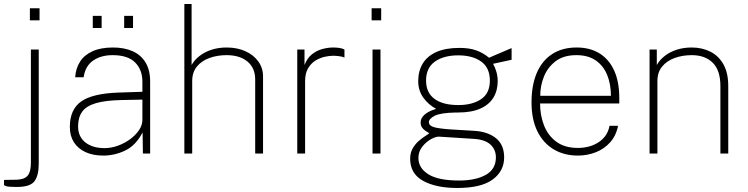

<svg xmlns="http://www.w3.org/2000/svg" viewBox="-50 -763 3718 954"><path d="M142.5 50Q142.5 110 121 138Q99.5 166 33 166Q-11 166 -20.5 161.5Q-30 157 -30 157V131L32 130Q70.5 129 87 110.2Q103.5 91.5 103.5 45V-517H142.5ZM146.5 -722V-662H98.5V-722Z M463 10Q412 10 374.8 -7.2Q337.5 -24.5 317.2 -56.2Q297 -88 297 -132Q297 -219 353.2 -258.8Q409.5 -298.5 538 -303L657.5 -307V-357Q657.5 -416.5 621.2 -452.8Q585 -489 509.5 -489Q452 -489 413 -462.2Q374 -435.5 365.5 -379H323.5Q326.5 -423.5 347.8 -456.8Q369 -490 410 -508.5Q451 -527 511.5 -527Q567 -527 608.5 -508.8Q650 -490.5 673 -453Q696 -415.5 696 -358V0H660L658.5 -105Q625 -40.5 572.5 -15.2Q520 10 463 10ZM469.5 -27Q502 -27 535 -38.8Q568 -50.5 595.8 -70.8Q623.5 -91 640.5 -116Q657.5 -141 657.5 -167V-268L557 -266Q474.5 -264.5 426.8 -250.5Q379 -236.5 358.5 -208.2Q338 -180 338 -135Q338 -84 374 -55.5Q410 -27 469.5 -27ZM567 -624V-684H611V-624ZM411 -624V-684H455V-624Z M866 0V-743H902V-440Q915.5 -464.5 940.5 -484.2Q965.5 -504 1000 -515.5Q1034.5 -527 1076.5 -527Q1128 -527 1168.8 -508.8Q1209.5 -490.5 1233.2 -458Q1257 -425.5 1257 -383V0H1218V-368Q1218 -425 1179.8 -457Q1141.5 -489 1075.5 -489Q1030 -489 991 -475Q952 -461 928.5 -432.5Q905 -404 905 -360V0Z M1427 0V-517H1463V-440Q1476.5 -475 1500.8 -493.8Q1525 -512.5 1553 -519.8Q1581 -527 1605.5 -527Q1621 -527 1636.5 -524.8Q1652 -522.5 1661.5 -517V-477Q1651 -482 1633.8 -484Q1616.5 -486 1605.5 -486Q1587 -486 1563.2 -480.8Q1539.5 -475.5 1517.2 -461.8Q1495 -448 1480.5 -423.2Q1466 -398.5 1466 -360V0Z M1840.5 -517V0H1801V-517ZM1844 -722V-662H1796.5V-722Z M2222 171Q2116.5 171 2052.2 135.5Q1988 100 1988 26Q1988 -3.5 2000.2 -25Q2012.5 -46.5 2029.8 -61.8Q2047 -77 2062.2 -86.5Q2077.5 -96 2083 -101Q2073.5 -107 2063.5 -113.5Q2053.5 -120 2046.8 -129.8Q2040 -139.5 2040 -155Q2040 -176 2059.8 -193.5Q2079.5 -211 2117 -222Q2077 -244 2052.5 -279Q2028 -314 2028 -360Q2028 -409.5 2050.2 -446.8Q2072.5 -484 2118 -504.5Q2163.5 -525 2233 -525Q2281 -525 2315.5 -513Q2350 -501 2380 -476Q2385 -478.5 2400.8 -485.2Q2416.5 -492 2436 -500.2Q2455.5 -508.5 2471.2 -515.2Q2487 -522 2492 -524V-466L2400 -446Q2410.5 -427.5 2416.8 -405Q2423 -382.5 2423 -360Q2423 -313.5 2401.8 -278.2Q2380.5 -243 2336.8 -223.5Q2293 -204 2226 -204Q2223 -204 2220.5 -204Q2218 -204 2215 -204Q2138 -202.5 2109.5 -187.5Q2081 -172.5 2081 -156Q2081 -139.5 2103.5 -132Q2126 -124.5 2188 -120Q2210.5 -118.5 2239.5 -117Q2268.5 -115.5 2305 -113Q2372.5 -109.5 2413.8 -76.8Q2455 -44 2455 19Q2455 87 2398 129Q2341 171 2222 171ZM2231 134Q2313.5 134 2363.8 105.8Q2414 77.5 2414 19Q2414 -19.5 2387.2 -44.5Q2360.5 -69.5 2304 -73L2132 -84Q2116.5 -85 2092 -71.8Q2067.5 -58.5 2048.2 -34.2Q2029 -10 2029 22Q2029 72 2078.5 103Q2128 134 2231 134ZM2227 -241Q2297.5 -241 2340.8 -270.5Q2384 -300 2384 -362Q2384 -426.5 2340.8 -457.2Q2297.5 -488 2227 -488Q2155 -488 2111 -457Q2067 -426 2067 -362Q2067 -303 2108.5 -272Q2150 -241 2227 -241Z M2633.5 -249Q2633.5 -190.5 2653 -140.2Q2672.5 -90 2714 -59Q2755.5 -28 2821 -28Q2882.5 -28 2926 -57.5Q2969.5 -87 2978.5 -138H3021Q3011 -88 2981 -55Q2951 -22 2909.2 -6Q2867.5 10 2821 10Q2753 10 2701.2 -20.8Q2649.5 -51.5 2620.2 -110.5Q2591 -169.5 2591 -254Q2591 -339.5 2617.2 -400.8Q2643.5 -462 2693.8 -494.5Q2744 -527 2815 -527Q2882 -527 2929.2 -497.5Q2976.5 -468 3001.8 -412.2Q3027 -356.5 3027 -277V-249ZM2634.5 -287H2985.5Q2985.5 -344.5 2967 -390.2Q2948.5 -436 2910.5 -462.5Q2872.5 -489 2814 -489Q2750.5 -489 2710.8 -458.8Q2671 -428.5 2652.5 -382Q2634 -335.5 2634.5 -287Z M3177.5 0V-517H3213.5V-440Q3227 -464.5 3251.8 -484.2Q3276.5 -504 3311 -515.5Q3345.5 -527 3387 -527Q3438 -527 3479.2 -506.5Q3520.5 -486 3544.5 -443.5Q3568.5 -401 3568.5 -335V0H3529.5V-335Q3529.5 -414 3491.2 -451.5Q3453 -489 3387 -489Q3341.5 -489 3302.5 -475Q3263.5 -461 3240 -432.5Q3216.5 -404 3216.5 -360V0Z"/></svg>

Font: Public Sans Thin
Style: Regular
Weight: 100
Designer: The Public Sans project authors (U.S. Web Design System). Libre Franklin designed by Pablo Impallari and Rodrigo Fuenzal
Version: Version 1.008